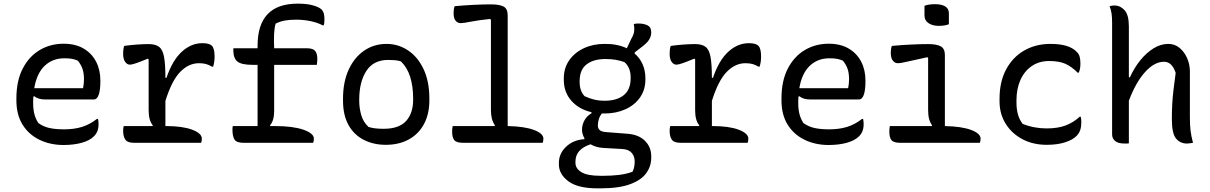

<svg xmlns="http://www.w3.org/2000/svg" viewBox="-20 -784 6640 1054"><path d="M329 -544Q394 -544 439 -517.5Q484 -491 507.5 -445.5Q531 -400 531 -342V-338Q531 -290 522 -264Q513 -238 495 -238H228Q189 -238 168 -256L163 -253Q162 -241 162 -227V-216Q162 -150 191 -108Q218 -89 250.5 -81.5Q283 -74 332 -74Q386 -74 429 -87Q472 -100 512 -131H518Q521 -119 521 -103Q521 -80 514.5 -64Q508 -48 496 -36Q472 -12 428 0Q384 12 329 12Q256 12 197 -16.5Q138 -45 104 -99.5Q70 -154 70 -233V-244Q70 -341 105 -408Q140 -475 198.5 -509.5Q257 -544 329 -544ZM333 -464Q269 -464 225.5 -423Q182 -382 168 -300H436Q441 -325 441 -348Q441 -383 432.5 -407Q424 -431 407 -451Q391 -458 375 -461Q359 -464 333 -464Z M659 -92H817L819 -96Q796 -122 796 -179V-458L791 -462Q753 -446 728.5 -437.5Q704 -429 693 -429Q678 -429 667 -444.5Q656 -460 656 -489Q656 -516 662 -532Q697 -537 733 -539.5Q769 -542 796 -542Q833 -542 853 -527Q873 -512 880.5 -472Q888 -432 888 -357H894Q926 -452 977.5 -499.5Q1029 -547 1091 -547Q1129 -547 1143 -533Q1158 -518 1158 -474Q1158 -458 1156 -444.5Q1154 -431 1150 -418H1144Q1127 -428 1111 -432.5Q1095 -437 1072 -437Q1016 -437 969.5 -389.5Q923 -342 888 -230V-92H891Q982 -92 1035 -72Q1088 -52 1088 -23Q1088 -9 1084 0H717Q680 0 668 -17.5Q656 -35 656 -66Q656 -79 659 -92Z M1258 -92H1394V-428H1368Q1305 -428 1283 -446.5Q1261 -465 1261 -506V-519H1394V-533Q1394 -764 1614 -764Q1665 -764 1698.5 -754.5Q1732 -745 1745 -732Q1754 -723 1757.5 -710Q1761 -697 1761 -680Q1761 -672 1760.5 -662.5Q1760 -653 1757 -645H1751Q1726 -659 1687 -667.5Q1648 -676 1606 -676Q1569 -676 1542.5 -671Q1516 -666 1493 -654Q1486 -630 1484.5 -595.5Q1483 -561 1485 -519H1665Q1698 -519 1710 -504.5Q1722 -490 1722 -460Q1722 -452 1721 -443.5Q1720 -435 1719 -428H1485V-175Q1485 -121 1462 -96L1464 -92H1489Q1588 -92 1645.5 -72Q1703 -52 1703 -23Q1703 -9 1699 0H1317Q1280 0 1268 -17Q1256 -34 1256 -74Q1256 -79 1256.5 -83.5Q1257 -88 1258 -92Z M2102 -543Q2167 -543 2220.5 -507Q2274 -471 2305.5 -404Q2337 -337 2337 -243V-233Q2337 -158 2307.5 -103Q2278 -48 2224 -18.5Q2170 11 2098 11Q2030 11 1976.5 -16.5Q1923 -44 1893 -98Q1863 -152 1863 -232V-242Q1863 -334 1894 -401.5Q1925 -469 1979 -506Q2033 -543 2102 -543ZM2111 -455Q2030 -455 1991 -394.5Q1952 -334 1952 -237V-231Q1952 -191 1963 -152.5Q1974 -114 2003 -87Q2023 -81 2043 -79Q2063 -77 2087 -77Q2170 -77 2209 -119.5Q2248 -162 2248 -237V-243Q2248 -309 2232 -361Q2216 -413 2181 -447Q2166 -452 2149 -453.5Q2132 -455 2111 -455Z M2465 -92H2695L2697 -96Q2675 -126 2675 -179V-675L2671 -680Q2604 -673 2564.5 -665Q2525 -657 2509 -657Q2492 -657 2481 -670.5Q2470 -684 2470 -713Q2470 -735 2476 -750Q2529 -755 2582 -757.5Q2635 -760 2675 -760Q2722 -760 2744.5 -748Q2767 -736 2767 -700V-92Q2860 -90 2911.5 -70.5Q2963 -51 2963 -23Q2963 -16 2962 -10.5Q2961 -5 2959 0H2523Q2486 0 2474 -14.5Q2462 -29 2462 -62Q2462 -77 2465 -92Z M3299 -543Q3368 -544 3421 -519L3444 -568Q3455 -587 3458.5 -599Q3462 -611 3462 -624Q3462 -639 3459 -652Q3470 -655 3484 -655Q3514 -655 3534.5 -645Q3555 -635 3555 -608V-605Q3555 -586 3543.5 -566.5Q3532 -547 3495 -520L3464 -496V-490Q3492 -466 3507.5 -431.5Q3523 -397 3523 -354V-348Q3523 -291 3493.5 -249Q3464 -207 3413 -184Q3362 -161 3299 -161Q3291 -161 3284 -161Q3272 -146 3267 -129Q3262 -112 3262 -95Q3262 -79 3272 -70Q3282 -61 3305 -59L3421 -50Q3485 -46 3520 -11.5Q3555 23 3555 74V83Q3555 128 3528 166Q3501 204 3439.5 227Q3378 250 3275 250H3261Q3152 250 3100 211Q3048 172 3048 118V111Q3048 59 3087.5 21.5Q3127 -16 3188 -20V-26Q3175 -48 3175 -72Q3175 -99 3188.5 -123.5Q3202 -148 3227 -162V-168Q3158 -184 3116.5 -231Q3075 -278 3075 -346V-353Q3075 -411 3105 -453.5Q3135 -496 3185.5 -519.5Q3236 -543 3299 -543ZM3304 -460Q3238 -460 3200 -430.5Q3162 -401 3162 -339V-333Q3162 -285 3189 -256Q3215 -244 3241 -237.5Q3267 -231 3300 -231Q3366 -231 3404 -261.5Q3442 -292 3442 -354V-360Q3442 -413 3408 -443Q3386 -451 3361 -455.5Q3336 -460 3304 -460ZM3276 181H3293Q3335 181 3375.5 176.5Q3416 172 3452 159Q3458 148 3461 134Q3464 120 3464 107V100Q3464 74 3447.5 55Q3431 36 3396 34L3290 28Q3250 25 3222 8Q3139 35 3139 103V110Q3139 141 3171.5 161Q3204 181 3276 181Z M3659 -92H3817L3819 -96Q3796 -122 3796 -179V-458L3791 -462Q3753 -446 3728.5 -437.5Q3704 -429 3693 -429Q3678 -429 3667 -444.5Q3656 -460 3656 -489Q3656 -516 3662 -532Q3697 -537 3733 -539.5Q3769 -542 3796 -542Q3833 -542 3853 -527Q3873 -512 3880.5 -472Q3888 -432 3888 -357H3894Q3926 -452 3977.5 -499.5Q4029 -547 4091 -547Q4129 -547 4143 -533Q4158 -518 4158 -474Q4158 -458 4156 -444.5Q4154 -431 4150 -418H4144Q4127 -428 4111 -432.5Q4095 -437 4072 -437Q4016 -437 3969.5 -389.5Q3923 -342 3888 -230V-92H3891Q3982 -92 4035 -72Q4088 -52 4088 -23Q4088 -9 4084 0H3717Q3680 0 3668 -17.5Q3656 -35 3656 -66Q3656 -79 3659 -92Z M4529 -544Q4594 -544 4639 -517.5Q4684 -491 4707.5 -445.5Q4731 -400 4731 -342V-338Q4731 -290 4722 -264Q4713 -238 4695 -238H4428Q4389 -238 4368 -256L4363 -253Q4362 -241 4362 -227V-216Q4362 -150 4391 -108Q4418 -89 4450.5 -81.5Q4483 -74 4532 -74Q4586 -74 4629 -87Q4672 -100 4712 -131H4718Q4721 -119 4721 -103Q4721 -80 4714.5 -64Q4708 -48 4696 -36Q4672 -12 4628 0Q4584 12 4529 12Q4456 12 4397 -16.5Q4338 -45 4304 -99.5Q4270 -154 4270 -233V-244Q4270 -341 4305 -408Q4340 -475 4398.5 -509.5Q4457 -544 4529 -544ZM4533 -464Q4469 -464 4425.5 -423Q4382 -382 4368 -300H4636Q4641 -325 4641 -348Q4641 -383 4632.5 -407Q4624 -431 4607 -451Q4591 -458 4575 -461Q4559 -464 4533 -464Z M4865 -92H5095L5097 -96Q5075 -124 5075 -179V-465L5071 -470Q5004 -456 4964.5 -446.5Q4925 -437 4909 -437Q4892 -437 4881 -451.5Q4870 -466 4870 -495Q4870 -517 4876 -532Q4929 -537 4982 -539.5Q5035 -542 5075 -542Q5122 -542 5144.5 -529.5Q5167 -517 5167 -482V-92Q5260 -90 5311.5 -70.5Q5363 -51 5363 -23Q5363 -16 5362 -10.5Q5361 -5 5359 0H4923Q4886 0 4874 -14.5Q4862 -29 4862 -62Q4862 -77 4865 -92ZM5055 -752Q5066 -757 5082 -759Q5098 -761 5114 -761Q5148 -761 5168.5 -749Q5189 -737 5189 -711V-651Q5167 -642 5134 -642Q5099 -642 5077 -657Q5055 -672 5055 -699Z M5747 -543Q5849 -543 5890 -500Q5902 -489 5906.5 -474Q5911 -459 5911 -436Q5911 -420 5909 -408.5Q5907 -397 5902 -385H5896Q5862 -419 5828 -434Q5794 -449 5739 -449Q5684 -449 5643.5 -421Q5603 -393 5581.5 -344.5Q5560 -296 5560 -233V-220Q5560 -187 5567.5 -158Q5575 -129 5594 -104Q5656 -79 5726 -79Q5786 -79 5829 -95Q5872 -111 5907 -143H5913Q5916 -131 5916 -111Q5916 -89 5910 -70.5Q5904 -52 5890 -38Q5870 -17 5827.5 -3Q5785 11 5726 11Q5651 11 5592.5 -20Q5534 -51 5500.5 -105Q5467 -159 5467 -228V-241Q5467 -336 5503.5 -403.5Q5540 -471 5603 -507Q5666 -543 5747 -543Z M6154 4Q6118 4 6101.5 -10Q6085 -24 6085 -46V-658Q6085 -689 6082 -710Q6079 -731 6071 -750Q6078 -752 6085 -753Q6092 -754 6099 -754Q6129 -754 6153 -728.5Q6177 -703 6177 -638V-360H6183Q6207 -413 6240.5 -454Q6274 -495 6313 -519Q6352 -543 6394 -543Q6429 -543 6455.5 -521Q6482 -499 6497 -464.5Q6512 -430 6512 -392V-139Q6512 -98 6515.5 -68Q6519 -38 6529 0Q6521 1 6513 2.5Q6505 4 6496 4Q6459 4 6436 -23.5Q6413 -51 6413 -130Q6413 -173 6415 -211Q6417 -249 6422 -290.5Q6427 -332 6434 -384Q6414 -445 6370 -445Q6317 -445 6266 -388.5Q6215 -332 6177 -231V3Q6170 4 6165 4Q6160 4 6154 4Z"/></svg>

Font: Recursive Mn Csl St
Style: Regular
Weight: 400
Monospace: yes
Version: Version 1.079;hotconv 1.0.112;makeotfexe 2.5.65598; ttfautoh